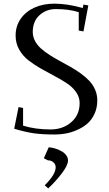

<svg xmlns="http://www.w3.org/2000/svg" viewBox="-20 -732 601 1056"><path d="M58.1 -23.9 82 -143.1 106.9 -138.2V-41Q174.8 -20 257.8 -20Q325.7 -20 371.8 -59.8Q418 -99.6 418 -165Q418 -197.8 398.4 -225.6Q378.9 -253.4 347.9 -273.9Q316.9 -294.4 279.5 -314Q242.2 -333.5 204.6 -355Q167 -376.5 136 -400.6Q105 -424.8 85.4 -459.5Q65.9 -494.1 65.9 -536.1Q65.9 -589.4 94.5 -629.6Q123 -669.9 171.1 -690.9Q219.2 -711.9 278.8 -711.9Q349.6 -711.9 435.1 -688L439 -707L465.8 -702.1L439 -559.1L413.1 -564V-665Q359.9 -682.1 287.1 -682.1Q234.4 -682.1 197.3 -648.4Q160.2 -614.7 160.2 -556.2Q160.2 -530.3 172.4 -507.1Q184.6 -483.9 205.1 -465.6Q225.6 -447.3 252.2 -430.2Q278.8 -413.1 308.3 -397Q337.9 -380.9 367.2 -364.5Q396.5 -348.1 423.1 -328.9Q449.7 -309.6 470.2 -288.3Q490.7 -267.1 502.9 -239.3Q515.1 -211.4 515.1 -180.2Q515.1 -138.2 499.3 -104.7Q483.4 -71.3 459 -50.8Q434.6 -30.3 402.8 -16.6Q371.1 -2.9 341.3 2.4Q311.5 7.8 282.2 7.8Q216.3 7.8 168.9 1.5Q121.6 -4.9 58.1 -23.9ZM221.2 138.2 248 78.1Q253.4 78.1 264.6 80.1Q275.9 82 291.5 87.6Q307.1 93.3 320.8 101.1Q334.5 108.9 344.2 122.1Q354 135.3 354 150.9Q354 176.8 320.1 221.4Q286.1 266.1 245.1 304.2L226.1 287.1Q286.1 227.1 286.1 189Q286.1 173.3 276.9 163.8Q267.6 154.3 259 152.1Q250.5 149.9 243.2 149.9Z"/></svg>

Font: Dehuti
Style: Bold
Weight: 700
Version: Version 1.2